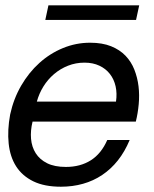

<svg xmlns="http://www.w3.org/2000/svg" viewBox="-20 -689 577 720"><path d="M466.3 -164.1Q448.2 -120.6 422.1 -87.6Q396 -54.7 363 -32.7Q330.1 -10.7 291.3 0.2Q252.4 11.2 208.5 11.2Q146.5 11.2 105 -9Q63.5 -29.3 40.5 -65.2Q17.6 -101.1 12.5 -150.9Q7.3 -200.7 18.1 -259.8Q30.8 -318.4 59.3 -367.7Q87.9 -417 127.7 -452.9Q167.5 -488.8 216.3 -508.8Q265.1 -528.8 317.9 -528.8Q363.8 -528.8 396.5 -515.6Q429.2 -502.4 450.7 -480Q472.2 -457.5 483.9 -427.7Q495.6 -397.9 499.5 -365.2Q503.4 -332.5 500.2 -298.3Q497.1 -264.2 489.3 -232.9H102.1Q93.8 -199.2 96.4 -168.5Q99.1 -137.7 114 -114.3Q128.9 -90.8 156.7 -76.9Q184.6 -63 227.1 -63Q281.2 -63 320.6 -87.9Q359.9 -112.8 382.3 -164.1ZM415 -308.1Q419.4 -338.4 413.6 -365Q407.7 -391.6 392.3 -411.4Q377 -431.2 352.8 -442.6Q328.6 -454.1 296.9 -454.1Q264.2 -454.1 235.1 -442.6Q206.1 -431.2 182.6 -411.1Q159.2 -391.1 142.8 -364.7Q126.5 -338.4 118.2 -308.1ZM502 -668.9 490.2 -614.3H149.9L161.6 -668.9Z"/></svg>

Font: XB Khoramshahr
Style: Italic
Weight: 400
Italic angle: -12°
Designer: Behnam
Foundry: Irmug
Version: Version 8.005 2009